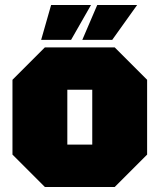

<svg xmlns="http://www.w3.org/2000/svg" viewBox="-20 -750 640 770"><path d="M30 -130V-430L160 -560H440L570 -430V-130L440 0H160ZM250 -170H350V-390H250ZM145 -590 185 -730H345L265 -590ZM310 -590 370 -730H530L430 -590Z"/></svg>

Font: Tektur Black
Style: Regular
Weight: 900
Designer: Adam Jagosz
Foundry: Adam Jagosz
Version: Version 1.005;gftools[0.9.30]